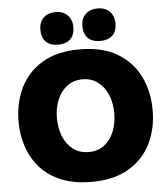

<svg xmlns="http://www.w3.org/2000/svg" viewBox="-62 -1003 936 1072"><g transform="rotate(-5 406.0 -467.0)"><path d="M409.5 14.5Q309.5 14.5 237.8 -15.5Q166 -45.5 120.2 -97.2Q74.5 -149 52.5 -215.8Q30.5 -282.5 30.5 -355.5Q30.5 -459.5 71.2 -544Q112 -628.5 194.8 -678.5Q277.5 -728.5 404.5 -728.5Q533 -728.5 616.5 -678.2Q700 -628 741 -543.5Q782 -459 782 -356.5Q782 -249.5 739.8 -165.8Q697.5 -82 614.8 -33.8Q532 14.5 409.5 14.5ZM407 -153Q459 -153 494.8 -181Q530.5 -209 548.8 -255.2Q567 -301.5 567 -356.5Q567 -414 547.5 -460.2Q528 -506.5 492 -533.5Q456 -560.5 407 -560.5Q356 -560.5 319.8 -533Q283.5 -505.5 264.5 -459.2Q245.5 -413 245.5 -356.5Q245.5 -301 264 -254.8Q282.5 -208.5 318.5 -180.8Q354.5 -153 407 -153ZM524.5 -765Q481 -765 456.5 -788Q432 -811 432 -857.5Q432 -897.5 456.8 -922.5Q481.5 -947.5 525.5 -947.5Q568.5 -947.5 593 -921.5Q617.5 -895.5 617.5 -857.5Q617.5 -811 593 -788Q568.5 -765 524.5 -765ZM288.5 -765Q245 -765 220.8 -788Q196.5 -811 196.5 -857.5Q196.5 -897.5 221 -922.5Q245.5 -947.5 289.5 -947.5Q332.5 -947.5 357 -921.5Q381.5 -895.5 381.5 -857.5Q381.5 -811 357 -788Q332.5 -765 288.5 -765Z"/></g></svg>

Font: Commissioner ExtraBold
Style: Regular
Weight: 800
Designer: Kostas Bartsokas
Foundry: Kostas Bartsokas
Version: Version 1.000; ttfautohint (v1.8.3)